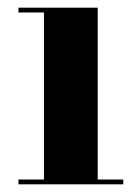

<svg xmlns="http://www.w3.org/2000/svg" viewBox="-20 -480 364 500"><path d="M234.5 -460V-12.5H301V0H28V-12.5H94.5V-447.5H28V-460Z"/></svg>

Font: Bodoni Moda 18pt
Style: Bold
Weight: 700
Designer: Owen Earl
Foundry: indestructible type
Version: Version 2.004